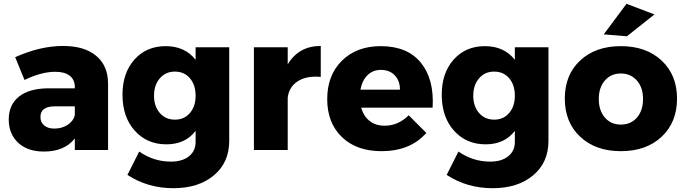

<svg xmlns="http://www.w3.org/2000/svg" viewBox="-20 -790 3608 1011"><path d="M312 -548Q424 -548 486 -496.5Q548 -445 549 -352V0H374V-61Q320 8 211 8Q125 8 75.5 -38.5Q26 -85 26 -161Q26 -238 79.5 -281Q133 -324 233 -325H374V-331Q374 -370 347.5 -391Q321 -412 271 -412Q198 -412 109 -369L60 -489Q192 -548 312 -548ZM266 -113Q306 -113 336 -132.5Q366 -152 374 -183V-230H268Q193 -230 193 -174Q193 -146 212.5 -129.5Q232 -113 266 -113Z M1010 -541H1187V-48Q1187 66 1106 133.5Q1025 201 893 201Q758 201 651 131L713 8Q789 61 880 61Q940 61 975 33Q1010 5 1010 -43V-101Q956 -30 856 -30Q754 -30 689.5 -102Q625 -174 625 -291Q625 -406 688 -476.5Q751 -547 852 -547Q954 -547 1010 -475ZM1010 -286Q1010 -343 980 -378Q950 -413 901 -413Q852 -413 821.5 -377.5Q791 -342 791 -286Q791 -230 821.5 -195Q852 -160 901 -160Q950 -160 980 -195Q1010 -230 1010 -286Z M1495 -451Q1553 -548 1669 -548V-385Q1595 -392 1548.5 -362.5Q1502 -333 1495 -276V0H1317V-541H1495Z M1985 -547Q2125 -547 2196 -460Q2267 -373 2258 -223H1882Q1895 -177 1927 -152.5Q1959 -128 2005 -128Q2077 -128 2132 -183L2225 -90Q2140 6 1989 6Q1857 6 1780 -68.5Q1703 -143 1703 -268Q1703 -394 1780.5 -470.5Q1858 -547 1985 -547ZM1878 -318H2086Q2086 -365 2058.5 -393.5Q2031 -422 1986 -422Q1943 -422 1915 -394Q1887 -366 1878 -318Z M2691 -541H2868V-48Q2868 66 2787 133.5Q2706 201 2574 201Q2439 201 2332 131L2394 8Q2470 61 2561 61Q2621 61 2656 33Q2691 5 2691 -43V-101Q2637 -30 2537 -30Q2435 -30 2370.5 -102Q2306 -174 2306 -291Q2306 -406 2369 -476.5Q2432 -547 2533 -547Q2635 -547 2691 -475ZM2691 -286Q2691 -343 2661 -378Q2631 -413 2582 -413Q2533 -413 2502.5 -377.5Q2472 -342 2472 -286Q2472 -230 2502.5 -195Q2533 -160 2582 -160Q2631 -160 2661 -195Q2691 -230 2691 -286Z M3279 -770 3426 -714 3281 -599 3159 -609ZM3249 -547Q3383 -547 3464 -471Q3545 -395 3545 -271Q3545 -146 3464 -70Q3383 6 3249 6Q3116 6 3035 -70Q2954 -146 2954 -271Q2954 -396 3035 -471.5Q3116 -547 3249 -547ZM3133 -269Q3133 -208 3165 -171Q3197 -134 3249 -134Q3302 -134 3334 -171Q3366 -208 3366 -269Q3366 -329 3333.5 -366Q3301 -403 3249 -403Q3197 -403 3165 -366Q3133 -329 3133 -269Z"/></svg>

Font: Montserrat arm
Style: Bold
Weight: 700
Designer: Julieta Ulanovsky
Foundry: Julieta Ulanovsky
Version: Version 6.000;PS 006.000;hotconv 1.0.88;makeotf.lib2.5.64775